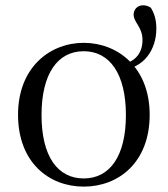

<svg xmlns="http://www.w3.org/2000/svg" viewBox="-20 -693 636 728"><path d="M297.5 14.6C429.8 14.6 547.5 -77.3 547.5 -257.8C547.5 -437.6 426.2 -530.6 297.5 -530.6C168.9 -530.6 48.4 -437.2 48.4 -257.8C48.4 -77.9 165 14.6 297.5 14.6ZM297.5 -16.4C198 -16.4 137.5 -100.8 137.5 -256.6C137.5 -412.7 198 -498.8 297.5 -498.8C396.3 -498.8 457.4 -412.7 457.4 -256.6C457.4 -100.8 396.3 -16.4 297.5 -16.4ZM437.9 -427.1C526.5 -434.1 572.8 -505.3 572.8 -584.6C572.8 -618 565.2 -642 552 -663.6C541.3 -670.5 533 -672.9 521.9 -672.9C501 -672.9 486.7 -656.6 486.7 -638.2C486.7 -607 520.3 -591.5 520.3 -541.1C520.3 -494.8 495.6 -457.1 437.9 -448.5Z"/></svg>

Font: Source Han Serif CN VF
Style: Regular
Weight: 250
Designer: Ryoko NISHIZUKA 西塚涼子 (kana & ideographs); Frank Grießhammer (Latin, Greek & Cyrillic); Wenlong ZHANG 张文龙 (bopomofo); San
Foundry: Adobe
Version: Version 2.002;hotconv 1.1.0;makeotfexe 2.6.0